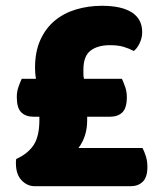

<svg xmlns="http://www.w3.org/2000/svg" viewBox="-20 -643 544 663"><path d="M104 -371Q101 -390 101 -409Q101 -465 119.5 -505.5Q138 -546 169.5 -572Q201 -598 243 -610.5Q285 -623 332 -623Q400 -623 435.5 -600Q471 -577 471 -532Q471 -512 462 -493.5Q453 -475 442 -467Q425 -476 406 -481.5Q387 -487 360 -487Q317 -487 292.5 -468Q268 -449 268 -403Q268 -395 268 -387Q268 -379 270 -371H401Q406 -360 412 -343.5Q418 -327 418 -308Q418 -270 402.5 -255Q387 -240 361 -240H281V-227Q281 -172 251 -132H472Q478 -121 483.5 -104Q489 -87 489 -67Q489 -31 473 -15.5Q457 0 431 0H100Q74 0 54.5 -20.5Q35 -41 35 -79Q35 -84 35 -86.5Q35 -89 36 -94Q76 -112 96 -142Q116 -172 116 -229V-240H95Q69 -240 53.5 -255Q38 -270 38 -308Q38 -327 44 -343.5Q50 -360 55 -371Z"/></svg>

Font: Baloo Paaji
Style: Regular
Weight: 400
Designer: Shuchita Grover and Ek Type
Foundry: Ek Type
Version: Version 1.443;PS 1.000;hotconv 16.6.51;makeotf.lib2.5.65220;